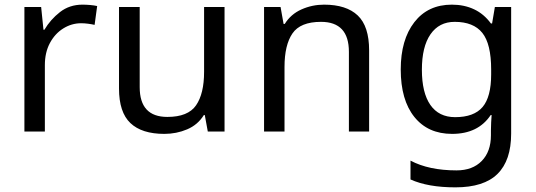

<svg xmlns="http://www.w3.org/2000/svg" viewBox="-20 -566 2304 826"><path d="M335 -546Q350 -546 367.5 -544.5Q385 -543 398 -540L387 -459Q374 -462 358.5 -464Q343 -466 329 -466Q288 -466 252 -443.5Q216 -421 194.5 -380.5Q173 -340 173 -286V0H85V-536H157L167 -438H171Q197 -482 238 -514Q279 -546 335 -546Z M946 -536V0H874L861 -71H857Q831 -29 785 -9.5Q739 10 687 10Q590 10 541 -36.5Q492 -83 492 -185V-536H581V-191Q581 -63 700 -63Q789 -63 823.5 -113Q858 -163 858 -257V-536Z M1374 -546Q1470 -546 1519 -499.5Q1568 -453 1568 -349V0H1481V-343Q1481 -472 1361 -472Q1272 -472 1238 -422Q1204 -372 1204 -278V0H1116V-536H1187L1200 -463H1205Q1231 -505 1277 -525.5Q1323 -546 1374 -546Z M1924 -546Q1977 -546 2019.5 -526Q2062 -506 2092 -465H2097L2109 -536H2179V9Q2179 124 2120.5 182Q2062 240 1939 240Q1821 240 1746 206V125Q1825 167 1944 167Q2013 167 2052.5 126.5Q2092 86 2092 16V-5Q2092 -17 2093 -39.5Q2094 -62 2095 -71H2091Q2037 10 1925 10Q1821 10 1762.5 -63Q1704 -136 1704 -267Q1704 -395 1762.5 -470.5Q1821 -546 1924 -546ZM1936 -472Q1869 -472 1832 -418.5Q1795 -365 1795 -266Q1795 -167 1831.5 -114.5Q1868 -62 1938 -62Q2019 -62 2056 -105.5Q2093 -149 2093 -246V-267Q2093 -377 2055 -424.5Q2017 -472 1936 -472Z"/></svg>

Font: Noto Sans Yi
Style: Regular
Weight: 400
Designer: Monotype Design Team
Foundry: Monotype Imaging Inc.
Version: Version 2.002; ttfautohint (v1.8.4.7-5d5b)